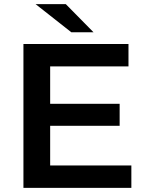

<svg xmlns="http://www.w3.org/2000/svg" viewBox="-20 -914 710 934"><path d="M214 -409H562V-302H214ZM224 -109H619V0H94V-700H605V-591H224ZM327 -757 153 -894H300L435 -757Z"/></svg>

Font: MOST Montserrat SemiBold
Style: Regular
Weight: 600
Designer: Julieta Ulanovsky
Foundry: Julieta Ulanovsky
Version: Version 8.000;March 11, 2024;FontCreator 15.0.0.2926 64-bit